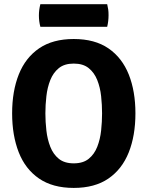

<svg xmlns="http://www.w3.org/2000/svg" viewBox="-20 -884 706 918"><path d="M38 -342Q38 -448.5 70 -528.5Q102 -608.5 167.2 -653Q232.5 -697.5 332.5 -697.5Q433.5 -697.5 498.8 -652.5Q564 -607.5 595.8 -527.5Q627.5 -447.5 627.5 -342Q627.5 -235.5 595.5 -155.2Q563.5 -75 498.2 -30.2Q433 14.5 332.5 14.5Q232 14.5 166.5 -30.5Q101 -75.5 69.5 -156Q38 -236.5 38 -342ZM197 -342Q197 -301.5 201.8 -259.8Q206.5 -218 220.5 -182.2Q234.5 -146.5 261.2 -124.8Q288 -103 332.5 -103Q377.5 -103 404.2 -124.8Q431 -146.5 445 -182.2Q459 -218 463.5 -259.8Q468 -301.5 468 -342Q468 -382.5 463.5 -424.2Q459 -466 445 -501.2Q431 -536.5 404.2 -558.2Q377.5 -580 332.5 -580Q288 -580 261.2 -558.2Q234.5 -536.5 220.5 -501.2Q206.5 -466 201.8 -424.2Q197 -382.5 197 -342ZM173 -756Q166 -781.5 166 -810Q166 -837 173 -864H492.5Q496 -848.5 497.5 -838Q499 -827.5 499 -811.5Q499 -783 492.5 -756Z"/></svg>

Font: Signika Negative SC
Style: Bold
Weight: 700
Designer: Anna Giedryś
Foundry: Anna Giedryś
Version: Version 2.000; ttfautohint (v1.8.3) -l 8 -r 50 -G 200 -x 9 -